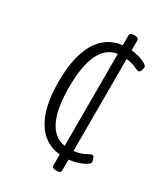

<svg xmlns="http://www.w3.org/2000/svg" viewBox="-168 -665 705 811"><g transform="rotate(30 185.0 -259.0)"><path d="M240 71Q221 71 221 58V5Q144 -3 103.5 -70.5Q63 -138 63 -259Q63 -383 103.5 -451Q144 -519 221 -528V-576Q221 -589 240 -589H246Q264 -589 264 -576V-528Q296 -525 321.5 -514Q347 -503 347 -493Q347 -486 343 -476Q339 -466 333 -466Q326 -466 309.5 -474Q293 -482 264 -486V-37Q297 -41 316 -52Q335 -63 342 -63Q348 -63 352 -52.5Q356 -42 356 -35Q356 -25 328 -12Q300 1 264 5V58Q264 71 246 71ZM113 -261Q113 -54 221 -37V-486Q113 -469 113 -261Z"/></g></svg>

Font: Asap Condensed ExtraLight
Style: Regular
Weight: 200
Width: 3
Designer: Pablo Cosgaya
Foundry: Omnibus-Type
Version: Version 3.001; ttfautohint (v1.8.4.7-5d5b)